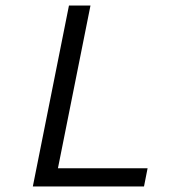

<svg xmlns="http://www.w3.org/2000/svg" viewBox="-20 -676 640 696"><path d="M99 0 230 -656H308L190 -66H515L502 0Z"/></svg>

Font: TypoPRO Source Code Pro
Style: Italic
Weight: 400
Italic angle: -11°
Monospace: yes
Designer: Paul D. Hunt, Teo Tuominen
Foundry: Adobe Systems Incorporated
Version: Version 1.030;PS 1.0;hotconv 1.0.84;makeotf.lib2.5.63406